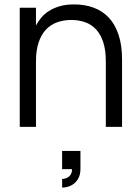

<svg xmlns="http://www.w3.org/2000/svg" viewBox="-20 -575 633 870"><path d="M459.5 -296.5Q459.5 -347 448.2 -382.5Q437 -418 416.2 -440.8Q395.5 -463.5 366.8 -474Q338 -484.5 303 -484.5Q268.5 -484.5 239 -474Q209.5 -463.5 188.2 -441Q167 -418.5 155 -382.8Q143 -347 143 -296.5V0H69.5V-540H143V-459.5Q152.5 -477.5 166.8 -494.8Q181 -512 201.8 -525.2Q222.5 -538.5 250.5 -546.8Q278.5 -555 315.5 -555Q364.5 -555 404.5 -540.2Q444.5 -525.5 473 -495Q501.5 -464.5 517.2 -417.5Q533 -370.5 533 -306.5V0H459.5ZM261.5 236Q270 236 280.5 232Q291 228 298.5 218.5Q306 209 306 195Q306 193.5 306 191.5H261.5V109H344.5V191.5Q344.5 218.5 332.8 237.2Q321 256 302 265.5Q283 275 261.5 275Z"/></svg>

Font: Vela Sans
Style: Regular
Weight: 400
Designer: Principal design: Mikhail Sharanda - project Manrope.
Design modification: Ravid Balaliev
Foundry: Mikhail Sharanda
Version: Version 1.001